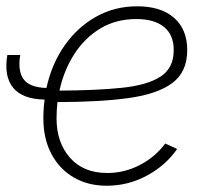

<svg xmlns="http://www.w3.org/2000/svg" viewBox="-26 -575 661 604"><path d="M310.1 9.3Q250 9.3 205.1 -17.3Q160.2 -43.9 135.3 -91.6Q110.4 -139.2 110.4 -202.1Q110.4 -232.4 114.3 -261.7Q43.9 -263.2 14.9 -299.6Q-14.2 -335.9 -2.9 -401.9H37.6Q29.3 -351.6 48.3 -325.7Q67.4 -299.8 120.1 -298.3Q136.7 -374 177.2 -431.9Q217.8 -489.7 276.4 -522.5Q335 -555.2 405.3 -555.2Q480.5 -555.2 521.7 -518.8Q563 -482.4 563 -417.5Q563 -348.6 515.9 -313.7Q468.8 -278.8 377.7 -266.4Q286.6 -253.9 154.8 -253.9Q151.9 -228.5 151.9 -202.6Q151.9 -127 194.1 -78.9Q236.3 -30.8 311.5 -30.8Q366.2 -30.8 414.8 -56.4Q463.4 -82 493.7 -123.5L531.2 -106.4Q495.6 -54.7 436.3 -22.7Q377 9.3 310.1 9.3ZM161.1 -290Q277.3 -290.5 357.4 -298.8Q437.5 -307.1 479 -334Q520.5 -360.8 520.5 -417.5Q520.5 -465.3 490 -490.2Q459.5 -515.1 402.8 -515.1Q338.9 -515.1 289.6 -485.4Q240.2 -455.6 207.5 -404.5Q174.8 -353.5 161.1 -290Z"/></svg>

Font: Inter Extra Light
Style: Italic
Weight: 200
Italic angle: -9.39999°
Designer: Rasmus Andersson
Foundry: rsms
Version: Version 4.000;git-3c8e0fc